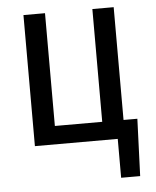

<svg xmlns="http://www.w3.org/2000/svg" viewBox="-51 -571 625 771"><g transform="rotate(-5 262.0 -185.5)"><path d="M72.3 -528.3V0H406.2V156.7H482.9L491.7 -73.7H436V-528.3H350.1V-73.7H159.2V-528.3Z"/></g></svg>

Font: Roboto Condensed
Style: Regular
Weight: 400
Designer: Google
Version: Version 2.134; 2016